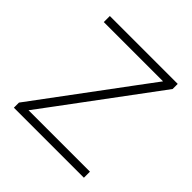

<svg xmlns="http://www.w3.org/2000/svg" viewBox="-180 -854 1010 1010"><g transform="rotate(45 325.0 -349.0)"><path d="M63 0V-38L438 -543L520 -653H382H79V-698H584V-660L209 -155L127 -45H265H584V0Z"/></g></svg>

Font: Azeret Mono Thin
Style: Regular
Weight: 100
Designer: Martin Vácha
Foundry: Displaay
Version: Version 1.002